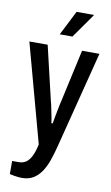

<svg xmlns="http://www.w3.org/2000/svg" viewBox="-99 -773 587 1012"><g transform="rotate(10 194.0 -267.0)"><path d="M94 189Q73 189 54.5 185.5Q36 182 28 180V110H63Q86 110 102.5 98.5Q119 87 131 62.5Q143 38 151 0L8 -526H106L174 -237Q178 -224 182 -203.5Q186 -183 190.5 -161.5Q195 -140 197 -122H204Q206 -136 209.5 -154Q213 -172 216.5 -190.5Q220 -209 223.5 -225.5Q227 -242 230 -254L290 -526H383L252 -12Q241 32 228 69Q215 106 197 132.5Q179 159 154 174Q129 189 94 189ZM159 -591 226 -723H318V-720L227 -591Z"/></g></svg>

Font: Archivo Condensed Medium
Style: Regular
Weight: 500
Width: 3
Designer: Hector Gatti
Foundry: Omnibus-Type
Version: Version 2.001